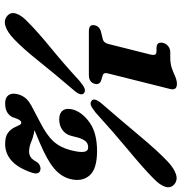

<svg xmlns="http://www.w3.org/2000/svg" viewBox="2 -760 777 822"><g transform="rotate(90 391.0 -349.5)"><path d="M187 -630.5Q157 -630.5 164.5 -660Q168 -672.5 178.8 -681Q189.5 -689.5 205 -689.5H227.5Q252.5 -689.5 270.2 -695.5Q288 -701.5 306.5 -710Q325.5 -718 339 -718Q369 -718 361.5 -689L295 -423.5Q289.5 -405 302.5 -400.5L323.5 -394Q344.5 -387.5 339.5 -366.5Q332.5 -341 302 -341H114.5Q82.5 -341 89 -367Q94 -388.5 121 -394L148 -400.5Q163 -403.5 168.5 -423.5L213.5 -602.5Q217.5 -619 214 -624.8Q210.5 -630.5 199 -630.5ZM462 -369.5Q442 -353.5 431 -349.5Q420 -345.5 411 -353.5Q397 -365.5 427.5 -400Q501 -485 562.8 -559Q624.5 -633 671.5 -678Q701.5 -706 727 -714Q752.5 -722 770.5 -706Q787.5 -690.5 779.8 -667Q772 -643.5 742.5 -615.5Q697 -571 621.5 -508.5Q546 -446 462 -369.5ZM328 -302Q347.5 -318 359.2 -322.5Q371 -327 380 -319.5Q394 -305.5 362.5 -271.5Q297 -195 242.5 -126.8Q188 -58.5 147.5 -20Q117.5 8.5 91.8 16.2Q66 24 48 8Q31 -6.5 39 -30.5Q47 -54.5 77 -82Q116.5 -121.5 185.2 -177.8Q254 -234 328 -302ZM384 -37Q394 -74.5 430 -92.5L429.5 -93L502.5 -131.5Q559 -160 585.5 -189.2Q612 -218.5 623.5 -263Q633.5 -302.5 630.5 -320.2Q627.5 -338 611.5 -338Q593 -338 583.5 -324.8Q574 -311.5 569 -292.5L562 -265Q556 -241.5 537 -227.8Q518 -214 491.5 -214Q465.5 -214 454 -228.8Q442.5 -243.5 449 -271Q460 -312 504.8 -344Q549.5 -376 627.5 -376Q704 -376 731.8 -343.8Q759.5 -311.5 747 -261.5Q737 -222 701.8 -192.2Q666.5 -162.5 593.5 -131.5L537.5 -108Q565 -104 586.8 -94.5Q608.5 -85 630 -85Q641 -85 651.8 -91Q662.5 -97 672.5 -115.5Q679 -126 687.5 -130.2Q696 -134.5 703.5 -134Q732 -131.5 719 -94.5Q699 -37 668.2 -9.8Q637.5 17.5 597 17.5Q566 17.5 550 6Q534 -5.5 525 -24.5Q518 -38.5 515 -45Q512 -51.5 505.5 -51.5Q493.5 -51.5 484.5 -20.5Q480 -4.5 464.8 6.5Q449.5 17.5 422.5 17.5Q398.5 17.5 388 3.2Q377.5 -11 384 -37Z"/></g></svg>

Font: Fraunces 144pt SuperSoft
Style: Bold Italic
Weight: 700
Italic angle: -16°
Version: Version 1.000;[0bf87f6ff]